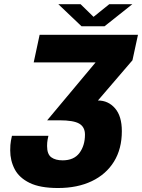

<svg xmlns="http://www.w3.org/2000/svg" viewBox="-20 -908 696 940"><path d="M264 12.5Q176.5 12.5 125.2 -12.5Q74 -37.5 52 -79.5Q30 -121.5 30 -172Q30 -200.5 33.5 -219Q37 -237.5 38.5 -243H217Q215.5 -237.5 213 -223.8Q210.5 -210 210.5 -193Q210.5 -153 231 -138Q251.5 -123 286.5 -123Q342 -123 369 -159.2Q396 -195.5 396 -249Q396 -286 368.2 -302.5Q340.5 -319 271 -319H211L448 -602.5H145L174 -737.5H655.5L628.5 -613L459.5 -416Q510 -416 543.2 -377.8Q576.5 -339.5 576.5 -266Q576.5 -179 538 -116.8Q499.5 -54.5 429.2 -21Q359 12.5 264 12.5ZM265.5 -887.5H374.5L438 -825.5L515 -887.5H628L492 -779.5H379Z"/></svg>

Font: Epilogue ExtraBold
Style: Italic
Weight: 800
Italic angle: -12°
Designer: Tyler Finck
Foundry: Etcetera Type Co
Version: Version 2.111; ttfautohint (v1.8.3)